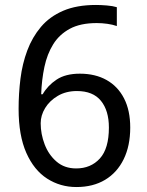

<svg xmlns="http://www.w3.org/2000/svg" viewBox="-20 -744 591 774"><path d="M288 10Q223 10 170 -24Q117 -58 86 -128Q55 -198 55 -305Q55 -367 62.5 -427Q70 -487 90 -540.5Q110 -594 145 -635.5Q180 -677 234.5 -700.5Q289 -724 367 -724Q386 -724 410.5 -722Q435 -720 451 -715V-639Q434 -645 412.5 -648Q391 -651 370 -651Q304 -651 261.5 -628Q219 -605 194.5 -565.5Q170 -526 159 -474Q148 -422 146 -364H152Q172 -399 208 -423Q244 -447 302 -447Q364 -447 409.5 -421.5Q455 -396 480 -347.5Q505 -299 505 -230Q505 -156 478.5 -102Q452 -48 403.5 -19Q355 10 288 10ZM287 -65Q346 -65 382.5 -105Q419 -145 419 -230Q419 -298 387 -337.5Q355 -377 290 -377Q246 -377 213 -357.5Q180 -338 162 -308.5Q144 -279 144 -247Q144 -204 160 -162Q176 -120 208 -92.5Q240 -65 287 -65Z"/></svg>

Font: utelugu25
Style: Book
Weight: 400
Designer: Jelle Bosma - Monotype Design Team
Foundry: Monotype Imaging Inc.
Version: Version 2.003